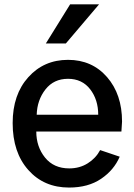

<svg xmlns="http://www.w3.org/2000/svg" viewBox="-20 -843 615 881"><path d="M38.1 -278.3Q38.1 -409.2 109.9 -488.8Q181.6 -568.4 292 -568.4Q402.3 -568.4 471.2 -489.3Q540 -410.2 540 -285.2Q540 -283.2 537.1 -239.3H146.5Q146.5 -169.9 186.5 -120.1Q226.6 -70.3 297.9 -70.3Q345.7 -70.3 382.8 -93.8Q419.9 -117.2 439.5 -154.3L529.3 -124Q502.9 -62.5 443.8 -22.5Q384.8 17.6 296.9 17.6Q181.6 17.6 109.9 -63Q38.1 -143.6 38.1 -278.3ZM148.4 -316.4H430.7Q430.7 -385.7 393.6 -433.6Q356.4 -481.4 292 -481.4Q226.6 -481.4 188.5 -432.6Q150.4 -383.8 148.4 -316.4ZM190.4 -643.6 301.8 -823.2H434.6L282.2 -643.6Z"/></svg>

Font: Gothic A1 SemiBold
Style: Regular
Weight: 600
Version: Version 2.50